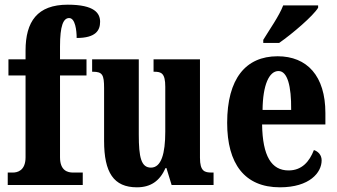

<svg xmlns="http://www.w3.org/2000/svg" viewBox="-20 -789 1439 819"><path d="M13 0H333V-53H291C270 -53 236 -60 236 -118V-467H349V-536H236V-591C236 -679 250 -712 275 -712C301 -712 307 -659 307 -627C388 -627 407 -659 407 -696C407 -732 384 -769 269 -769C139 -769 89 -697 89 -573V-536H16V-467H89V-118C89 -60 53 -53 35 -53H13Z M564 10C622 10 661 -16 686 -72H690L712 0H891V-53H883C853 -53 833 -58 833 -116V-536H635V-483H638C668 -483 685 -477 685 -419V-227C685 -134 668 -74 624 -74C582 -74 572 -118 572 -215V-536H373V-483H376C417 -483 424 -470 424 -413V-188C424 -53 465 10 564 10Z M1103 -619V-606H1171C1227 -645 1316 -721 1337 -756V-766H1188C1171 -721 1129 -662 1103 -619ZM1174 10C1301 10 1352 -53 1352 -105C1352 -128 1337 -143 1319 -149C1300 -100 1268 -62 1211 -62C1138 -62 1100 -123 1098 -258H1368V-307C1368 -465 1290 -549 1164 -549C1028 -549 949 -453 949 -265C949 -91 1023 10 1174 10ZM1222 -320H1100C1101 -427 1128 -486 1168 -486C1206 -486 1223 -423 1222 -320Z"/></svg>

Font: Noto Serif Thai ExtraCondensed ExtraBold
Style: Regular
Weight: 800
Width: 2
Designer: Monotype Design Team
Foundry: Monotype Imaging Inc.
Version: Version 2.002